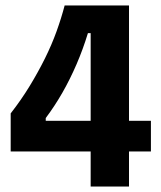

<svg xmlns="http://www.w3.org/2000/svg" viewBox="-20 -681 589 701"><path d="M19 -128V-267Q58 -317 89 -368Q120 -419 144.5 -468.5Q169 -518 186.5 -566.5Q204 -615 216 -661H451V0H311V-560H301Q283 -501 259.5 -446.5Q236 -392 208 -343Q180 -294 147 -250V-240H531V-128Z"/></svg>

Font: Bricolage Grotesque SemiCondensed
Style: Bold
Weight: 700
Width: 4
Designer: Mathieu Triay
Foundry: Atelier Triay
Version: Version 1.001;gftools[0.9.33.dev8+g029e19f]